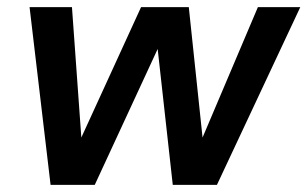

<svg xmlns="http://www.w3.org/2000/svg" viewBox="-20 -519 863 539"><path d="M122 0 63 -499H182L212 -82H185L376 -499H510L554 -82H527L704 -499H823L589 0H465L417 -432H446L246 0Z"/></svg>

Font: DM Sans 20pt SemiBold
Style: Italic
Weight: 600
Italic angle: -10°
Version: Version 4.004;gftools[0.9.30]